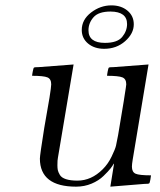

<svg xmlns="http://www.w3.org/2000/svg" viewBox="-20 -681 595 712"><path d="M99.1 -399.9Q99.1 -403.8 101.6 -416.5Q104 -429.2 106 -430.2Q107.9 -432.1 124 -432.1L252.9 -441.9L194.8 -96.2Q192.9 -88.4 192.9 -67.9Q192.9 -58.1 194.3 -50.5Q195.8 -43 201.9 -32.5Q208 -22 224.6 -16.6Q241.2 -11.2 267.1 -11.2Q318.8 -11.2 360.8 -53.2Q380.9 -73.2 394 -100.6Q407.2 -127.9 410.2 -140.9Q413.1 -153.8 418 -180.2L439 -306.2Q439.9 -313 442.4 -328.6Q444.8 -344.2 446.5 -354.7Q448.2 -365.2 448.2 -368.2Q448.2 -388.2 434.1 -394Q419.9 -399.9 377 -399.9Q377 -403.8 379.4 -416.5Q381.8 -429.2 383.8 -430.2Q385.7 -432.1 401.9 -432.1L530.8 -441.9L472.2 -89.8Q469.2 -71.8 469.2 -63Q469.2 -43 482.7 -36.9Q496.1 -30.8 540 -30.8Q540 -27.8 537.6 -14.9Q535.2 -2 533.2 -1Q531.2 1 515.1 1L389.2 11.2L402.8 -73.2L401.9 -74.2Q397 -65.4 389.4 -55.7Q381.8 -45.9 364 -28.6Q346.2 -11.2 319.6 0Q293 11.2 262.2 11.2Q128.4 11.2 127.9 -92.8Q127.9 -105 144 -206.1Q169.9 -349.1 169.9 -368.2Q169.9 -388.2 156 -394Q142.1 -399.9 99.1 -399.9ZM283.2 -569.8Q283.2 -607.9 317.6 -634.5Q352.1 -661.1 393.1 -661.1Q429.2 -661.1 452.6 -641.6Q476.1 -622.1 476.1 -590.8Q476.1 -556.6 444.1 -528.3Q412.1 -500 366.2 -500Q330.1 -500 306.6 -519.5Q283.2 -539.1 283.2 -569.8ZM308.1 -568.8Q308.1 -522 369.1 -522Q415 -522 433.1 -543.9Q451.2 -565.9 451.2 -591.8Q451.2 -637.7 390.1 -638.2Q345.2 -638.2 326.7 -616.9Q308.1 -595.7 308.1 -568.8Z"/></svg>

Font: CMU Serif Extra
Style: RomanSlanted
Weight: 500
Italic angle: -9.46001°
Version: Version 0.7.0